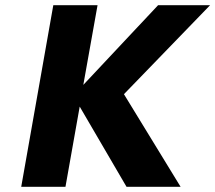

<svg xmlns="http://www.w3.org/2000/svg" viewBox="-20 -722 832 742"><path d="M469 0 288 -310 233 0H62L186 -702H357L302 -394L591 -702H792L459 -358L678 0Z"/></svg>

Font: Fz Poppins
Style: Bold Italic
Weight: 700
Italic angle: -10°
Designer: Ninad Kale (Devanagari), Jonny Pinhorn (Latin)
Foundry: Indian Type Foundry
Version: Vit hóa bi Vntype.Com & FontZin.Com